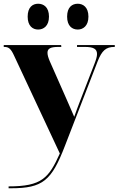

<svg xmlns="http://www.w3.org/2000/svg" viewBox="-22 -777 634 1027"><path d="M394 -619C422 -619 451 -638 451 -688C451 -739 422 -757 394 -757C364 -757 337 -739 337 -688C337 -638 364 -619 394 -619ZM182 -619C211 -619 240 -638 240 -688C240 -739 211 -757 182 -757C153 -757 126 -739 126 -688C126 -638 153 -619 182 -619ZM24 220V230H37C207 230 254 189 325 4L500 -448C523 -507 545 -526 590 -526H592V-536H390V-526H432C477 -526 497 -516 497 -488C497 -475 492 -458 483 -435L404 -231C395 -207 385 -181 375 -152C363 -181 352 -204 335 -244L244 -450C236 -469 232 -483 232 -495C232 -518 250 -526 290 -526H306L305 -536H-2V-526H2C25 -526 37 -515 53 -480L298 44C239 175 202 220 24 220Z"/></svg>

Font: Noto Serif Display ExtraBold
Style: Regular
Weight: 800
Designer: Monotype Design Team
Foundry: Monotype Imaging Inc.
Version: Version 2.009